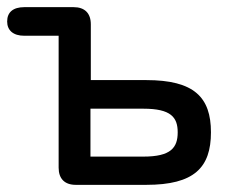

<svg xmlns="http://www.w3.org/2000/svg" viewBox="-20 -517 651 537"><path d="M192 0H389C523 0 570 -48 570 -147C570 -245 523 -293 389 -293H234V-449C234 -480 217 -497 186 -497H48C17 -497 0 -483 0 -457C0 -432 17 -417 48 -417H144V-48C144 -17 161 0 192 0ZM233 -79V-213H381C458 -213 477 -189 477 -147C477 -104 458 -79 381 -79Z"/></svg>

Font: 寒蝉半圆体
Style: Regular
Weight: 400
Designer: Yoshimichi Ohira & Warren
Foundry: ChillType
Version: Version 1.800;Glyphs 3.1.1 (3135)